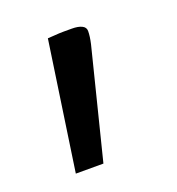

<svg xmlns="http://www.w3.org/2000/svg" viewBox="-70 -177 389 421"><g transform="rotate(-20 125.0 33.0)"><path d="M99.1 -117.2Q110.8 -118.2 121.1 -118.2H140.1Q154.8 -118.2 163.3 -114Q171.9 -109.9 171.9 -101.1Q171.9 -88.9 168 -71.8L104 183.6H39.6L83.5 -116.2Z"/></g></svg>

Font: Armata
Style: Regular
Weight: 400
Designer: Viktoriya Grabowska
Foundry: Viktoriya Grabowska
Version: Version 1.003